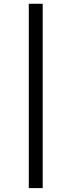

<svg xmlns="http://www.w3.org/2000/svg" viewBox="-20 -801 377 1012"><path d="M205.1 -781.2V190.4H131.8V-781.2Z"/></svg>

Font: Andika FrenchTight
Style: Regular
Weight: 400
Designer: Victor Gaultney, Annie Olsen, Julie Remington, Don Collingsworth, Eric Hays, Becca Hirsbrunner
Foundry: SIL International
Version: Version 5.000 ; Dig1 Dig4Opn Dig7 LnSpcTght